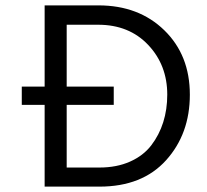

<svg xmlns="http://www.w3.org/2000/svg" viewBox="-20 -694 770 714"><path d="M350 0H146V-304H61V-372H146V-674H346Q496 -674 591 -581.5Q686 -489 686 -342Q686 -196 597.5 -98Q509 0 350 0ZM403 -304H228V-71H350Q414 -71 463.5 -93Q513 -115 542.5 -153.5Q572 -192 587 -239.5Q602 -287 602 -342Q602 -452 531 -527Q460 -602 345 -602H228V-372H403Z"/></svg>

Font: Hind Vadodara
Style: Regular
Weight: 400
Designer: Hitesh Malaviya
Foundry: Indian Type Foundry
Version: Version 1.001;PS 1.0;hotconv 1.0.86;makeotf.lib2.5.63406; tt